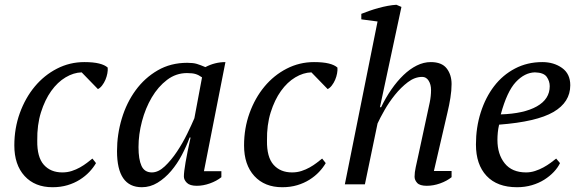

<svg xmlns="http://www.w3.org/2000/svg" viewBox="-20 -772 2427 804"><path d="M382 -89Q371 -70 354 -52Q337 -34 314 -19.5Q291 -5 262.5 3.5Q234 12 200 12Q126 12 83 -35Q40 -82 40 -163Q40 -235 63 -298.5Q86 -362 125.5 -409.5Q165 -457 218.5 -484.5Q272 -512 333 -512Q371 -512 395 -506Q419 -500 431 -489Q432 -478 429.5 -464.5Q427 -451 421.5 -438Q416 -425 407.5 -414Q399 -403 390 -399L322 -469Q288 -468 254.5 -448Q221 -428 194.5 -391Q168 -354 151.5 -301.5Q135 -249 136 -183Q135 -114 163.5 -82Q192 -50 241 -50Q262 -50 280.5 -56Q299 -62 315 -71Q331 -80 344 -90Q357 -100 367 -108Z M616 -50Q643 -50 670 -75.5Q697 -101 721 -137Q745 -173 764 -212Q783 -251 794 -277L826 -448Q812 -458 799 -462Q786 -466 763 -466Q717 -466 679.5 -437.5Q642 -409 615.5 -364Q589 -319 574.5 -264Q560 -209 560 -156Q560 -105 572.5 -77.5Q585 -50 616 -50ZM774 -196Q761 -160 741.5 -123Q722 -86 696.5 -56Q671 -26 640 -7Q609 12 574 12Q470 12 470 -139Q470 -209 490 -275.5Q510 -342 548 -394Q586 -446 640.5 -477.5Q695 -509 764 -509Q789 -509 804 -504.5Q819 -500 840 -491Q880 -512 924 -512L834 -55H907V-30Q887 -14 859 -4Q831 6 804 6Q775 6 762.5 -6.5Q750 -19 750 -33Q750 -51 757 -92Q764 -133 778 -196Z M1344 -89Q1333 -70 1316 -52Q1299 -34 1276 -19.5Q1253 -5 1224.5 3.5Q1196 12 1162 12Q1088 12 1045 -35Q1002 -82 1002 -163Q1002 -235 1025 -298.5Q1048 -362 1087.5 -409.5Q1127 -457 1180.5 -484.5Q1234 -512 1295 -512Q1333 -512 1357 -506Q1381 -500 1393 -489Q1394 -478 1391.5 -464.5Q1389 -451 1383.5 -438Q1378 -425 1369.5 -414Q1361 -403 1352 -399L1284 -469Q1250 -468 1216.5 -448Q1183 -428 1156.5 -391Q1130 -354 1113.5 -301.5Q1097 -249 1098 -183Q1097 -114 1125.5 -82Q1154 -50 1203 -50Q1224 -50 1242.5 -56Q1261 -62 1277 -71Q1293 -80 1306 -90Q1319 -100 1329 -108Z M1493 -691V-714Q1508 -720 1526.5 -726.5Q1545 -733 1565 -738.5Q1585 -744 1604 -747.5Q1623 -751 1640 -752L1661 -743L1571 -323H1576Q1595 -363 1619 -397.5Q1643 -432 1669.5 -457.5Q1696 -483 1725 -497.5Q1754 -512 1784 -512Q1830 -512 1850.5 -485.5Q1871 -459 1871 -420Q1871 -393 1866 -362Q1861 -331 1854 -302L1797 -56H1871V-30Q1851 -14 1823 -4Q1795 6 1767 6Q1738 6 1727 -6Q1716 -18 1716 -32Q1716 -50 1721 -72.5Q1726 -95 1731 -118L1767 -285Q1774 -316 1779.5 -343Q1785 -370 1785 -395Q1785 -418 1775 -434Q1765 -450 1748 -450Q1717 -450 1688 -428Q1659 -406 1634 -375Q1609 -344 1590 -310.5Q1571 -277 1561 -255L1508 0H1424L1561 -682Z M2325 -89Q2316 -70 2299 -52Q2282 -34 2259 -19.5Q2236 -5 2207 3.5Q2178 12 2145 12Q2062 12 2017.5 -35.5Q1973 -83 1973 -167Q1973 -238 1993 -301Q2013 -364 2049 -411Q2085 -458 2136.5 -485Q2188 -512 2251 -512Q2299 -512 2333.5 -487.5Q2368 -463 2368 -415Q2368 -344 2297.5 -303Q2227 -262 2070 -250Q2066 -233 2064.5 -217Q2063 -201 2063 -186Q2063 -126 2093.5 -88Q2124 -50 2183 -50Q2202 -50 2220.5 -56Q2239 -62 2255.5 -71Q2272 -80 2285.5 -90Q2299 -100 2309 -108ZM2220 -469Q2177 -468 2140 -428.5Q2103 -389 2077 -293Q2174 -296 2228 -326.5Q2282 -357 2282 -411Q2282 -432 2269.5 -450Q2257 -468 2220 -469Z"/></svg>

Font: PTSerifItalic
Style: Italic
Weight: 400
Italic angle: -12°
Designer: A.Korolkova, O.Umpeleva, V.Yefimov
Foundry: ParaType Ltd
Version: Version 1.000W OFL